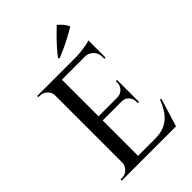

<svg xmlns="http://www.w3.org/2000/svg" viewBox="-264 -1018 1123 1123"><g transform="rotate(-45 297.5 -456.5)"><path d="M224 -700V0H131V-700ZM492 -35 500 0H221V-35ZM451 -362V-328H221V-362ZM496 -700V-665H221V-700ZM557 -176 503 0H327L363 -35Q415 -35 450 -52.5Q485 -70 508 -102Q531 -134 547 -176ZM451 -330V-254H441V-267Q441 -292 424 -310Q407 -328 381 -328V-330ZM451 -436V-360H381V-362Q407 -363 424 -381Q441 -399 441 -424V-436ZM496 -668V-576H486V-592Q486 -623 465.5 -644Q445 -665 413 -666V-668ZM496 -718V-689L374 -700Q396 -700 420.5 -703Q445 -706 466 -710Q487 -714 496 -718ZM134 -73V0H54V-10Q54 -10 60.5 -10Q67 -10 67 -10Q93 -10 111.5 -28.5Q130 -47 131 -73ZM134 -627H131Q131 -653 112 -671.5Q93 -690 67 -690Q67 -690 61 -690Q55 -690 55 -690L54 -700H134ZM297 -770Q316 -795 338.5 -820.5Q361 -846 384.5 -869.5Q408 -893 429 -913Q445 -900 458 -884.5Q471 -869 479 -850Q451 -834 421.5 -818Q392 -802 362.5 -788.5Q333 -775 304 -763Z"/></g></svg>

Font: Cinzel Medium
Style: Regular
Weight: 500
Designer: Natanael Gama
Version: Version 2.000